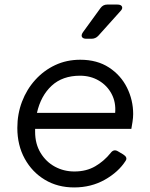

<svg xmlns="http://www.w3.org/2000/svg" viewBox="-20 -810 657 842"><path d="M305 12Q233 12 177 -21.5Q121 -55 88.5 -114Q56 -173 56 -249Q56 -310 76.5 -364Q97 -418 134.5 -459.5Q172 -501 222 -524.5Q272 -548 332 -548Q406 -548 458 -514Q510 -480 537 -425.5Q564 -371 564 -310Q564 -294 561 -275Q558 -256 556 -245H134Q134 -239 134 -232Q134 -179 158 -139.5Q182 -100 221 -79Q260 -58 306 -58Q359 -58 398 -81Q437 -104 465 -139Q479 -158 498 -146L520 -133Q541 -120 531 -105Q500 -56 440 -22Q380 12 305 12ZM331 -478Q254 -478 206.5 -434Q159 -390 142 -315H485Q489 -361 469.5 -398Q450 -435 413.5 -456.5Q377 -478 331 -478ZM359 -640Q344 -640 339.5 -648Q335 -656 344 -669L421 -775Q432 -790 450 -790H495Q511 -790 515 -781Q519 -772 508 -761L411 -653Q399 -640 381 -640Z"/></svg>

Font: Pitagon Sans Text
Style: Italic
Weight: 400
Italic angle: -8°
Designer: Travis Tran
Foundry: Pitagon
Version: Version 1.001; ttfautohint (v1.8.4.7-5d5b);gftools[0.9.26]